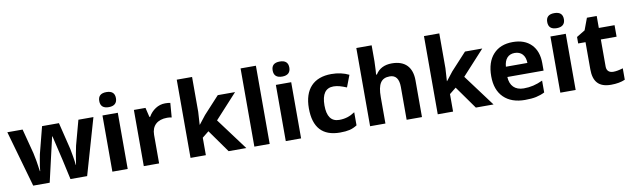

<svg xmlns="http://www.w3.org/2000/svg" viewBox="-45 -1294 6037 1837"><g transform="rotate(-10 2973.5 -375.0)"><path d="M689 0 846.2 -545.9H700.2L634.8 -304.2C631.3 -290 626 -262.2 618.7 -221.7C611.3 -180.7 606 -148.4 603 -125H600.1C598.6 -162.1 580.6 -255.4 575.2 -284.2L511.2 -545.9H347.2L279.8 -284.2L272 -242.7C261.7 -189 256.3 -149.9 254.9 -125H252C241.7 -201.2 231.4 -260.7 221.2 -304.2L158.2 -545.9H9.8L165 0H325.2L424.8 -432.1H428.2L484.9 -190.9L526.9 0Z M927.7 -687C927.7 -638.2 954.6 -613.8 1008.8 -613.8C1063 -613.8 1089.8 -640.6 1089.8 -687C1089.8 -735.4 1063 -759.8 1008.8 -759.8C954.6 -759.8 927.7 -735.4 927.7 -687ZM1083 -545.9H934.1V0H1083Z M1543.9 -556.2C1510.3 -556.2 1479 -546.9 1450.2 -528.3C1421.4 -509.3 1398.4 -484.9 1381.3 -454.1H1374L1352.1 -545.9H1239.3V0H1388.2V-277.8C1388.2 -365.7 1443.8 -417 1539.1 -417C1556.2 -417 1570.8 -415.5 1583 -412.1L1594.2 -551.8C1581.1 -554.7 1564 -556.2 1543.9 -556.2Z M1834.5 -296.9 1842.3 -420.9V-759.8H1693.4V0H1842.3V-169.9L1906.2 -221.2L2063.5 0H2235.4L2005.4 -309.1L2222.2 -545.9H2054.2L1901.4 -379.9L1836.4 -296.9Z M2462.4 -759.8H2313.5V0H2462.4Z M2612.3 -687C2612.3 -638.2 2639.2 -613.8 2693.4 -613.8C2747.6 -613.8 2774.4 -640.6 2774.4 -687C2774.4 -735.4 2747.6 -759.8 2693.4 -759.8C2639.2 -759.8 2612.3 -735.4 2612.3 -687ZM2767.6 -545.9H2618.7V0H2767.6Z M3145.5 9.8C3183.1 9.8 3213.9 6.8 3238.8 1C3263.2 -4.9 3287.6 -15.6 3311.5 -30.8V-158.2C3262.7 -125.5 3215.8 -110.8 3158.7 -110.8C3081.1 -110.8 3042.5 -164.1 3042.5 -271C3042.5 -380.9 3081.1 -436 3158.7 -436C3199.2 -436 3237.8 -422.9 3284.7 -403.8L3328.6 -519C3278.3 -543.9 3221.7 -556.2 3158.7 -556.2C2986.3 -556.2 2890.6 -455.6 2890.6 -270C2890.6 -83.5 2975.6 9.8 3145.5 9.8Z M3941.9 -356C3941.9 -484.9 3874.5 -556.2 3746.1 -556.2C3673.8 -556.2 3621.1 -529.3 3587.9 -476.1H3580.1L3583.5 -520C3585.9 -564.5 3586.9 -592.8 3586.9 -605V-759.8H3438V0H3586.9V-256.8C3586.9 -383.8 3621.6 -437 3705.1 -437C3763.7 -437 3793 -397.5 3793 -318.8V0H3941.9Z M4236.3 -296.9 4244.1 -420.9V-759.8H4095.2V0H4244.1V-169.9L4308.1 -221.2L4465.3 0H4637.2L4407.2 -309.1L4624 -545.9H4456.1L4303.2 -379.9L4238.3 -296.9Z M4921.4 -450.2C4984.4 -450.2 5023.9 -408.7 5025.4 -335H4816.4C4821.8 -408.7 4858.4 -450.2 4921.4 -450.2ZM4942.4 9.8C4984.9 9.8 5021 6.8 5050.8 0.5C5080.6 -6.3 5108.4 -15.6 5134.3 -28.8V-144C5070.3 -114.3 5015.1 -101.1 4949.2 -101.1C4864.7 -101.1 4816.4 -151.4 4813 -235.8H5165V-308.1C5165 -385.7 5143.6 -446.3 5100.6 -490.2C5057.6 -534.2 4997.6 -556.2 4920.4 -556.2C4839.8 -556.2 4776.4 -531.2 4731 -481.4C4685.1 -431.2 4662.1 -360.4 4662.1 -269C4662.1 -180.2 4687 -111.3 4736.3 -63C4785.6 -14.6 4854.5 9.8 4942.4 9.8Z M5279.8 -687C5279.8 -638.2 5306.6 -613.8 5360.8 -613.8C5415 -613.8 5441.9 -640.6 5441.9 -687C5441.9 -735.4 5415 -759.8 5360.8 -759.8C5306.6 -759.8 5279.8 -735.4 5279.8 -687ZM5435.1 -545.9H5286.1V0H5435.1Z M5821.3 -108.9C5782.2 -108.9 5756.3 -128.4 5756.3 -170.9V-434.1H5909.2V-545.9H5756.3V-662.1H5661.1L5618.2 -546.9L5536.1 -497.1V-434.1H5607.4V-170.9C5607.4 -50.3 5659.2 9.8 5778.3 9.8C5832.5 9.8 5877.9 1.5 5915 -15.1V-126C5878.4 -114.7 5847.2 -108.9 5821.3 -108.9Z"/></g></svg>

Font: Sahel
Style: Bold
Weight: 700
Foundry: Saber Rastikerdar (saber.rastikerdar@gmail.com)
Version: Version 3.4.0